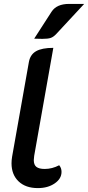

<svg xmlns="http://www.w3.org/2000/svg" viewBox="-20 -954 451 983"><path d="M39 -118Q39 -134 42 -152L128 -637Q135 -675 165 -692Q195 -709 253 -709L155 -156Q153 -140 153 -134Q153 -110 166.5 -99.5Q180 -89 209 -89Q247 -89 283 -108Q295 -94 295 -74Q295 -39 260 -15Q225 9 174 9Q111 9 75 -25.5Q39 -60 39 -118ZM244 -894Q270 -934 334 -934H411L268 -780Q254 -765 240 -760Q226 -755 197 -755Q172 -755 155 -756Z"/></svg>

Font: K2D SemiBold
Style: Italic
Weight: 600
Italic angle: -10°
Designer: Katatrad Aksorn Co.,Ltd.
Foundry: Cadson Demak Co.,Ltd.
Version: Version 1.000; ttfautohint (v1.6)